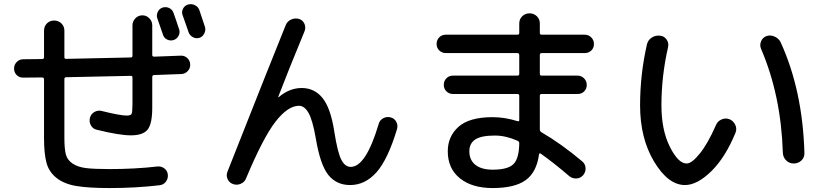

<svg xmlns="http://www.w3.org/2000/svg" viewBox="-20 -865 4040 939"><path d="M92.8 -485.4Q74.2 -485.4 61.5 -498Q48.8 -510.7 48.8 -529.8Q48.8 -548.8 62 -562Q75.2 -575.2 93.8 -575.2Q109.4 -575.2 140.6 -575.7Q171.9 -576.2 186.5 -576.2Q194.3 -576.2 195.3 -584V-714.8Q195.3 -736.3 209.5 -750.5Q223.6 -764.6 244.6 -764.6Q265.6 -764.6 280.3 -750.5Q294.9 -736.3 294.9 -714.8V-585Q294.9 -577.1 302.7 -577.1Q515.6 -581.1 620.1 -584Q627.9 -584 627.9 -592.8V-741.2Q627.9 -760.7 642.1 -775.4Q656.2 -790 676.3 -790Q696.3 -790 710.4 -775.4Q724.6 -760.7 724.6 -741.2V-595.7Q724.6 -587.9 734.4 -587.9Q756.8 -588.9 799.3 -590.3Q841.8 -591.8 863.3 -592.8Q881.8 -593.8 895.5 -581.5Q909.2 -569.3 910.2 -550.3Q911.1 -531.2 898.4 -517.6Q885.7 -503.9 867.2 -502.9Q844.7 -502 800.3 -500.5Q755.9 -499 734.4 -498Q725.6 -498 724.6 -489.3V-337.9Q724.6 -259.8 702.1 -231.4Q679.7 -203.1 620.1 -203.1Q563.5 -203.1 453.1 -230.5Q434.6 -234.4 424.8 -251.5Q415 -268.6 419.9 -289.1Q424.8 -307.6 441.9 -317.4Q459 -327.1 477.5 -322.3Q567.4 -299.8 599.6 -299.8Q619.1 -299.8 623.5 -308.1Q627.9 -316.4 627.9 -358.4V-486.3Q627.9 -494.1 620.1 -494.1Q516.6 -491.2 302.7 -487.3Q294.9 -487.3 294.9 -477.5V-190.4Q294.9 -138.7 301.8 -110.8Q308.6 -83 334.5 -65.4Q360.4 -47.9 400.4 -43Q440.4 -38.1 514.6 -38.1Q639.6 -38.1 750 -50.8Q768.6 -52.7 783.7 -41.5Q798.8 -30.3 800.8 -10.7Q802.7 8.8 791 23.9Q779.3 39.1 759.8 41Q644.5 54.7 514.6 54.7Q414.1 54.7 354.5 44.9Q294.9 35.2 257.3 5.9Q219.7 -23.4 207.5 -68.4Q195.3 -113.3 195.3 -190.4V-476.6Q195.3 -485.4 186.5 -486.3Q171.9 -486.3 139.6 -485.8Q107.4 -485.4 92.8 -485.4ZM775.4 -828.1Q792 -833 807.6 -825.7Q823.2 -818.4 829.1 -800.8Q834 -788.1 842.8 -761.2Q851.6 -734.4 856.4 -720.7Q861.3 -705.1 853 -689.5Q844.7 -673.8 828.1 -668.9Q812.5 -664.1 796.9 -671.9Q781.2 -679.7 776.4 -697.3Q773.4 -706.1 749 -776.4Q744.1 -792 752 -807.6Q759.8 -823.2 775.4 -828.1ZM955.1 -815.4Q960 -802.7 982.4 -733.4Q987.3 -716.8 978.5 -700.2Q969.7 -683.6 954.1 -679.7Q937.5 -674.8 921.9 -684.1Q906.2 -693.4 901.4 -710Q896.5 -723.6 887.2 -751Q877.9 -778.3 873 -791Q867.2 -806.6 875 -822.3Q882.8 -837.9 899.9 -842.8Q917 -847.7 933.1 -839.8Q949.2 -832 955.1 -815.4Z M1092.8 -26.4Q1318.4 -597.7 1377 -741.2Q1383.8 -759.8 1402.8 -769Q1421.9 -778.3 1442.4 -772.5Q1460.9 -766.6 1468.8 -749Q1476.6 -731.4 1469.7 -712.9Q1390.6 -521.5 1340.8 -391.6Q1340.8 -389.6 1341.8 -389.6H1342.8Q1395.5 -434.6 1455.1 -434.6Q1518.6 -434.6 1558.1 -384.8Q1597.7 -335 1615.2 -219.7Q1630.9 -120.1 1648.9 -84.5Q1667 -48.8 1695.3 -48.8Q1769.5 -48.8 1832 -258.8Q1836.9 -277.3 1854 -286.6Q1871.1 -295.9 1890.1 -291Q1909.2 -286.1 1918 -269.5Q1926.8 -252.9 1921.9 -234.4Q1877 -85 1821.3 -22.5Q1765.6 40 1692.4 40Q1625 40 1585.4 -9.8Q1545.9 -59.6 1524.4 -188.5Q1508.8 -278.3 1488.8 -313Q1468.8 -347.7 1442.4 -347.7Q1387.7 -347.7 1327.1 -269.5Q1266.6 -191.4 1183.6 6.8Q1176.8 25.4 1157.7 33.7Q1138.7 42 1119.6 35.2Q1100.6 28.3 1092.8 10.3Q1085 -7.8 1092.8 -26.4Z M2389.6 -35.2Q2463.9 -35.2 2491.2 -62.5Q2518.6 -89.8 2519.5 -165Q2519.5 -172.9 2510.7 -176.8Q2453.1 -202.1 2400.4 -202.1Q2334 -202.1 2304.7 -183.1Q2275.4 -164.1 2275.4 -125Q2275.4 -82 2305.2 -58.6Q2335 -35.2 2389.6 -35.2ZM2160.2 -605.5Q2141.6 -605.5 2128.4 -618.2Q2115.2 -630.9 2115.2 -649.9Q2115.2 -668.9 2127.9 -682.1Q2140.6 -695.3 2160.2 -695.3H2510.7Q2519.5 -695.3 2519.5 -704.1V-750Q2519.5 -771.5 2534.2 -785.6Q2548.8 -799.8 2569.8 -799.8Q2590.8 -799.8 2605.5 -785.6Q2620.1 -771.5 2620.1 -750V-704.1Q2620.1 -695.3 2628.9 -695.3H2839.8Q2858.4 -695.3 2871.6 -682.1Q2884.8 -668.9 2884.8 -649.9Q2884.8 -630.9 2872.1 -618.2Q2859.4 -605.5 2839.8 -605.5H2628.9Q2620.1 -605.5 2620.1 -595.7V-503.9Q2620.1 -495.1 2628.9 -495.1H2804.7Q2823.2 -495.1 2836.4 -481.9Q2849.6 -468.8 2849.6 -449.7Q2849.6 -430.7 2836.9 -418Q2824.2 -405.3 2804.7 -405.3H2628.9Q2620.1 -405.3 2620.1 -396.5V-232.4Q2620.1 -223.6 2627 -218.8Q2723.6 -163.1 2828.1 -75.2Q2842.8 -62.5 2843.8 -43Q2844.7 -23.4 2832 -8.3Q2819.3 6.8 2799.3 7.8Q2779.3 8.8 2763.7 -3.9Q2687.5 -69.3 2625 -113.3Q2618.2 -118.2 2616.2 -110.4Q2604.5 -22.5 2550.8 16.1Q2497.1 54.7 2389.6 54.7Q2288.1 54.7 2229 6.8Q2169.9 -41 2169.9 -125Q2169.9 -198.2 2222.7 -245.1Q2275.4 -292 2389.6 -292Q2449.2 -292 2510.7 -272.5Q2519.5 -270.5 2519.5 -277.3V-396.5Q2519.5 -405.3 2510.7 -405.3H2195.3Q2176.8 -405.3 2163.6 -418Q2150.4 -430.7 2150.4 -449.7Q2150.4 -468.8 2163.1 -481.9Q2175.8 -495.1 2195.3 -495.1H2510.7Q2519.5 -495.1 2519.5 -503.9V-595.7Q2519.5 -604.5 2510.7 -605.5Z M3808.6 -118.2Q3799.8 -398.4 3702.1 -626Q3694.3 -644.5 3702.1 -663.1Q3710 -681.6 3728.5 -688.5Q3748 -695.3 3768.6 -686Q3789.1 -676.8 3797.9 -658.2Q3905.3 -422.9 3914.1 -117.2Q3915 -94.7 3899.4 -80.1Q3883.8 -65.4 3861.8 -65.4Q3839.8 -65.4 3824.7 -80.6Q3809.6 -95.7 3808.6 -118.2ZM3330.1 40Q3248 40 3179.2 -74.2Q3110.4 -188.5 3110.4 -349.6Q3110.4 -500 3143.6 -646.5Q3148.4 -668.9 3167.5 -681.2Q3186.5 -693.4 3209 -690.4Q3228.5 -688.5 3240.2 -671.4Q3252 -654.3 3247.1 -633.8Q3214.8 -492.2 3214.8 -349.6Q3214.8 -229.5 3255.9 -147.5Q3296.9 -65.4 3337.9 -65.4Q3363.3 -65.4 3402.3 -113.8Q3441.4 -162.1 3481.4 -252.9Q3489.3 -272.5 3508.8 -280.8Q3528.3 -289.1 3546.9 -282.2Q3566.4 -274.4 3575.7 -254.9Q3585 -235.4 3577.1 -215.8Q3527.3 -94.7 3458.5 -27.3Q3389.6 40 3330.1 40Z"/></svg>

Font: Rounded Mgen+ 1m medium
Style: Regular
Weight: 500
Designer: [Source Han Sans]
Ryoko NISHIZUKA  (kana & ideographs); Paul D. Hunt (Latin, Greek & Cyrillic); Wenlong ZHANG  (bopomofo
Version: Version 1.059.20150602